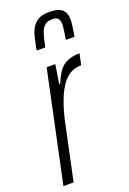

<svg xmlns="http://www.w3.org/2000/svg" viewBox="-144 -783 562 834"><g transform="rotate(-20 136.5 -366.0)"><path d="M106 -510H146L132 -421H136Q159 -478 187 -498Q215 -518 261 -518L250 -467Q193 -467 157.5 -413.5Q122 -360 100 -259L45 0H-2ZM275 -669Q275 -651 265 -593H225Q234 -643 234 -662Q234 -680 226 -689Q218 -698 199 -698Q177 -698 164.5 -686.5Q152 -675 145 -654.5Q138 -634 130 -593H90Q99 -644 108 -671Q117 -698 138 -715Q159 -732 197 -732Q240 -732 257.5 -716Q275 -700 275 -669Z"/></g></svg>

Font: Saira Ultra Condensed Light
Style: Italic
Weight: 300
Width: 1
Italic angle: -12°
Designer: Hector Gatti with collaboration of the Omnibus-Type team
Foundry: Omnibus-Type
Version: Version 1.001; ttfautohint (v1.8)